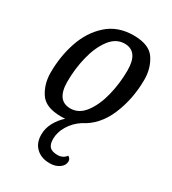

<svg xmlns="http://www.w3.org/2000/svg" viewBox="-190 -631 887 990"><g transform="rotate(30 253.0 -136.0)"><path d="M217 140Q217 172 231 186.5Q245 201 279 201Q293 201 306.5 194.5Q320 188 328 176Q344 185 344 201Q344 225 321 241.5Q298 258 264 258Q214 258 183.5 229.5Q153 201 153 151Q153 113 171.5 79Q190 45 219 19Q211 20 195 20Q102 20 68.5 -31.5Q35 -83 35 -150Q35 -246 64 -332.5Q93 -419 155 -474.5Q217 -530 311 -530Q404 -530 438 -478.5Q472 -427 472 -360Q472 -244 430 -145Q388 -46 304 -4Q264 22 240.5 61Q217 100 217 140ZM215 -40Q266 -40 301.5 -87.5Q337 -135 355 -208Q373 -281 373 -357Q373 -470 292 -470Q241 -470 205 -422.5Q169 -375 151 -302Q133 -229 133 -153Q133 -40 215 -40Z"/></g></svg>

Font: Sansita Light Italic
Style: Regular
Weight: 300
Italic angle: -11°
Designer: Pablo Cosgaya
Foundry: Omnibus-Type
Version: Version 1.006